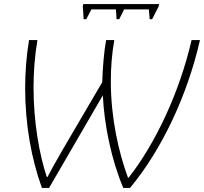

<svg xmlns="http://www.w3.org/2000/svg" viewBox="-20 -910 998 939"><path d="M389 -816H402L427 -864H547L550 -816H563L587 -864H708L712 -816H724L756 -879L758 -890H387L385 -879ZM185 9H220L483 -444C489 -303 525 -126 583 9H616C773 -180 897 -446 958 -714H917C858 -459 741 -209 609 -41H606C559 -168 522 -336 522 -512C522 -579 527 -647 539 -714H499C489 -662 482 -577 480 -508L286 -177C253 -120 228 -75 212 -44H209C173 -152 144 -311 144 -483C144 -558 150 -636 163 -714H122C109 -636 103 -556 103 -478C103 -301 134 -131 185 9Z"/></svg>

Font: Noto Sans ExtraLight
Style: Italic
Weight: 200
Italic angle: -12°
Designer: Monotype Design Team
Foundry: Monotype Imaging Inc.
Version: Version 2.013